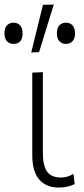

<svg xmlns="http://www.w3.org/2000/svg" viewBox="-52 -813 367 842"><path d="M206.5 9.5Q150 9.5 119.8 -26Q89.5 -61.5 89.5 -133V-494.5L136 -496.5V-142Q136 -88 154 -61.2Q172 -34.5 216 -34.5Q244 -34.5 270 -50.5L275.5 -6Q245.5 9.5 206.5 9.5ZM85 -583Q98 -636 110.8 -688Q123.5 -740 136.5 -792L184 -793Q167.5 -740.5 151.5 -688.8Q135.5 -637 119.5 -584.5ZM6.5 -620.5Q-10.5 -620.5 -21.5 -632.2Q-32.5 -644 -32.5 -666.5Q-32.5 -690.5 -21.2 -702Q-10 -713.5 7.5 -713.5Q25.5 -713.5 36.2 -701.5Q47 -689.5 47 -666.5Q47 -620.5 6.5 -620.5ZM236.5 -620.5Q219.5 -620.5 208.5 -632.2Q197.5 -644 197.5 -666.5Q197.5 -690.5 208.5 -702Q219.5 -713.5 237.5 -713.5Q255.5 -713.5 266.2 -701.5Q277 -689.5 277 -666.5Q277 -644 266 -632.2Q255 -620.5 236.5 -620.5Z"/></svg>

Font: Commissioner ExtraLight
Style: Regular
Weight: 200
Designer: Kostas Bartsokas
Foundry: Kostas Bartsokas
Version: Version 1.000; ttfautohint (v1.8.3)